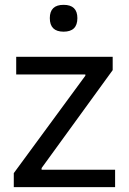

<svg xmlns="http://www.w3.org/2000/svg" viewBox="-20 -775 532 794"><path d="M37 -59 333 -462V-467H47V-540H446V-485L152 -80V-73H456V-1H37ZM243 -644Q186 -644 186 -700Q186 -755 243 -755Q300 -755 300 -700Q300 -644 243 -644Z"/></svg>

Font: Encode Sans Normal
Style: Regular
Weight: 400
Designer: Pablo Impallari, Andres Torresi
Foundry: Pablo Impallari, Andres Torresi
Version: Version 1.000; ttfautohint (v1.00) -l 8 -r 50 -G 200 -x 14 -